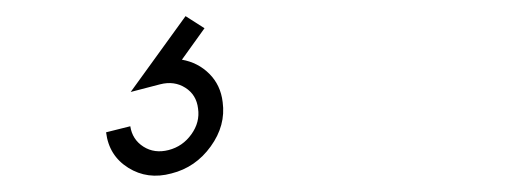

<svg xmlns="http://www.w3.org/2000/svg" viewBox="-20 -35 627 238"><path d="M192.5 180Q163 188 139 173Q115 158 111.5 129L141.5 121.5Q144 138 157.8 146.8Q171.5 155.5 189 151Q206.5 146.5 217.2 131.5Q228 116.5 225.5 99.5Q223.5 82.5 209.8 73.8Q196 65 178.5 69.5L142 79L210 -15L233.5 0L205.5 39Q225.5 42.5 239.5 56.5Q253.5 70.5 256 91.5Q260 120.5 241.2 146.5Q222.5 172.5 192.5 180Z"/></svg>

Font: Urbanist Thin
Style: Italic
Weight: 100
Italic angle: -8°
Designer: Corey Hu
Foundry: Corey Hu
Version: Version 1.321; ttfautohint (v1.8.4.7-5d5b)